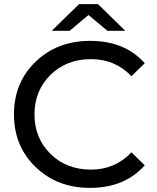

<svg xmlns="http://www.w3.org/2000/svg" viewBox="-20 -907 763 935"><path d="M503 -757 411 -834 319 -757H232L365 -887H457L590 -757ZM423 -81Q540 -81 620 -165L685 -102Q587 8 418 8Q259 8 153.5 -93.5Q48 -195 48 -350Q48 -505 153.5 -606.5Q259 -708 419 -708Q588 -708 685 -599L620 -536Q541 -619 423 -619Q304 -619 226 -542.5Q148 -466 148 -350Q148 -234 226 -157.5Q304 -81 423 -81Z"/></svg>

Font: false
Style: Regular
Weight: 500
Designer: Julieta Ulanovsky
Foundry: Julieta Ulanovsky
Version: Version 7.222;hotconv 1.0.109;makeotfexe 2.5.65596